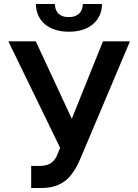

<svg xmlns="http://www.w3.org/2000/svg" viewBox="-20 -935 696 965"><path d="M188.6 9.9H136.7V-100.9H178.3Q218.4 -100.9 240.2 -118.4Q262.1 -136 272.4 -168L282 -192.5L22 -727.3H159.8L340.9 -338.1L497.5 -727.3H633.2L382.5 -134.2Q363.6 -88.8 335.6 -53.6Q284.8 9.9 188.6 9.9ZM326 -775.6Q286.6 -775.6 255.9 -785.9Q225.1 -796.2 204.2 -814.5Q183.2 -832.7 172.1 -858.3Q160.9 -883.9 160.5 -914.8H256Q256 -902.7 259.4 -891Q262.8 -879.3 271 -869.9Q279.1 -860.4 292.6 -854.8Q306.1 -849.1 326 -849.1Q344.1 -849.1 357.4 -854.2Q370.7 -859.4 379.3 -868.3Q387.8 -877.1 392 -889.2Q396.3 -901.3 396.3 -914.8H492.5Q492.5 -852.6 447.4 -813.9Q402.7 -775.6 326 -775.6Z"/></svg>

Font: Linik Sans SemiBold
Style: Regular
Weight: 600
Designer: Fonts by Rasmus Andersson / Changes by Cristiano Sobral with parts from Marc Monis
Foundry: rsms
Version: Version 3.020; ttfautohint (v1.6)